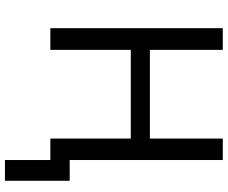

<svg xmlns="http://www.w3.org/2000/svg" viewBox="-94 -660 942 795"><g transform="rotate(90 377.5 -263.0)"><path d="M643.1 -80.1H729V188H643.1V0H554.2V-333H187V0H97.2V-713.9H187V-412.1H554.2V-713.9H643.1Z"/></g></svg>

Font: NotoSans
Style: Regular
Weight: 400
Designer: Monotype Design team
Foundry: Monotype Imaging Inc.
Version: Version 1.04